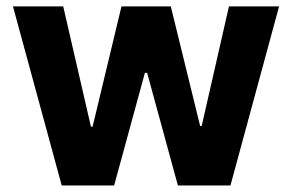

<svg xmlns="http://www.w3.org/2000/svg" viewBox="-20 -565 890 585"><path d="M168 0 19.5 -545.5H172.6L257.1 -179H262.1L350.1 -545.5H500.4L589.8 -181.1H594.5L677.6 -545.5H830.3L682.2 0H522L428.3 -343H421.5L327.8 0Z"/></svg>

Font: Inter UI
Style: Bold
Weight: 700
Designer: Rasmus Andersson
Foundry: rsms
Version: 3.2;8d6f07862